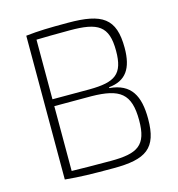

<svg xmlns="http://www.w3.org/2000/svg" viewBox="-105 -790 825 890"><g transform="rotate(-15 307.0 -345.0)"><path d="M408 -356V-360C490 -368 525 -419 525 -518C525 -660 465 -698 301 -698C208 -698 163 -697 99 -690V0C172 7 223 8 331 8C487 8 545 -30 545 -172C545 -282 511 -347 408 -356ZM483 -515C483 -402 440 -375 318 -374H140V-660C175 -661 231 -662 300 -662C435 -662 483 -635 483 -515ZM327 -28C247 -28 179 -29 140 -30V-341H318C454 -339 503 -305 503 -176C503 -56 457 -28 327 -28Z"/></g></svg>

Font: Exo 2 Extra Light
Style: Regular
Weight: 250
Designer: Natanael Gama
Version: Version 1.001;PS 001.001;hotconv 1.0.88;makeotf.lib2.5.64775